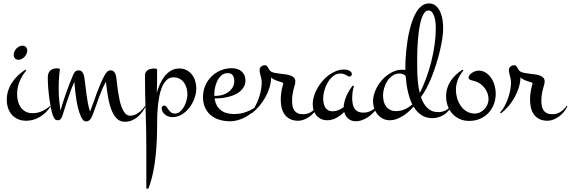

<svg xmlns="http://www.w3.org/2000/svg" viewBox="-20 -688 3324 1118"><path d="M138.7 -394Q138.7 -384.3 134.3 -374.5Q129.9 -364.7 122.8 -357.2Q115.7 -349.6 106.4 -344.7Q97.2 -339.8 87.4 -339.8Q74.7 -339.8 67.1 -348.1Q59.6 -356.4 59.6 -369.1Q59.6 -378.9 64 -388.4Q68.4 -397.9 75.4 -405.3Q82.5 -412.6 91.6 -417.2Q100.6 -421.9 110.4 -421.9Q123 -421.9 130.9 -414.1Q138.7 -406.2 138.7 -394ZM275.4 -69.8Q264.2 -51.3 248.8 -35.9Q233.4 -20.5 215.1 -9Q196.8 2.4 176 8.8Q155.3 15.1 133.3 15.1Q106 15.1 84.7 5.9Q63.5 -3.4 49.1 -19.8Q34.7 -36.1 27.1 -58.3Q19.5 -80.6 19.5 -106.9Q19.5 -135.3 27.8 -160.6Q36.1 -186 50.8 -208.3Q65.4 -230.5 85.2 -249Q105 -267.6 127.4 -282.2L133.3 -277.8Q109.4 -249.5 94.5 -214.4Q79.6 -179.2 79.6 -141.1Q79.6 -119.1 84.7 -98.9Q89.8 -78.6 100.8 -63Q111.8 -47.4 128.9 -38.1Q146 -28.8 170.4 -28.8Q199.2 -28.8 225.3 -41Q251.5 -53.2 272.5 -71.8Z M829.1 -69.8Q820.3 -52.2 808.1 -35.9Q795.9 -19.5 780.8 -6.8Q765.6 5.9 747.3 13.4Q729 21 707.5 21Q677.2 21 658.2 0.5Q639.2 -20 627.2 -53Q615.2 -85.9 608.4 -127.7Q601.6 -169.4 596.7 -211.9Q585.4 -191.9 575.9 -170.2Q566.4 -148.4 557.6 -124.5Q548.8 -100.6 540 -75.2Q531.2 -49.8 521 -22.9Q518.6 -17.1 515.6 -10Q512.7 -2.9 508.1 3.7Q503.4 10.3 497.1 14.6Q490.7 19 481.9 19Q475.6 19 470.7 16.1Q465.8 13.2 462.2 9Q458.5 4.9 455.8 -0.2Q453.1 -5.4 451.2 -9.8Q441.4 -31.7 435.5 -54.7Q429.7 -77.6 425.5 -102.1Q421.4 -126.5 418.5 -153.8Q415.5 -181.2 412.6 -211.9Q402.3 -188 394.3 -166.3Q386.2 -144.5 378.7 -122.8Q371.1 -101.1 363.5 -77.9Q356 -54.7 347.7 -27.8Q345.7 -21.5 343.5 -14.4Q341.3 -7.3 338.1 -1.5Q335 4.4 329.8 8.3Q324.7 12.2 316.9 12.2Q304.2 12.2 298.3 4.2Q292.5 -3.9 288.6 -14.6Q282.7 -29.3 277.3 -55.4Q272 -81.5 267.6 -112.3Q263.2 -143.1 260.7 -175.8Q258.3 -208.5 258.3 -236.8Q258.3 -264.2 272.9 -277.1Q287.6 -290 311.5 -290Q313 -290 315.9 -290Q318.8 -290 321.8 -289.3Q324.7 -288.6 326.9 -287.1Q329.1 -285.6 328.6 -283.2Q324.2 -249 322.8 -218.3Q321.3 -187.5 321.8 -158.4Q322.3 -129.4 325 -101.3Q327.6 -73.2 332 -43.9Q340.3 -71.8 348.4 -97.2Q356.4 -122.6 365.2 -147.5Q374 -172.4 384 -198Q394 -223.6 405.8 -252Q412.1 -266.6 419.2 -272.5Q426.3 -278.3 437.5 -278.3Q451.7 -278.3 459.7 -267.6Q467.8 -256.8 470.2 -243.2Q474.1 -218.3 477.1 -192.1Q480 -166 483.4 -139.6Q486.8 -113.3 491.7 -87.6Q496.6 -62 504.4 -38.1Q514.2 -63.5 523.9 -91.1Q533.7 -118.7 543.9 -146.5Q554.2 -174.3 565.7 -201.2Q577.1 -228 590.3 -252Q596.7 -263.2 604.7 -270.8Q612.8 -278.3 625 -278.3Q631.8 -278.3 637.2 -275.1Q642.6 -272 646.5 -266.8Q650.4 -261.7 652.8 -255.6Q655.3 -249.5 656.2 -243.2Q658.7 -229 660.9 -206.5Q663.1 -184.1 666.7 -158.7Q670.4 -133.3 675.8 -107.7Q681.2 -82 689.5 -61.3Q697.8 -40.5 709.5 -27.3Q721.2 -14.2 737.8 -14.2Q751.5 -14.2 764.2 -19.3Q776.9 -24.4 788.1 -32.5Q799.3 -40.5 808.8 -51Q818.4 -61.5 826.2 -71.8Z M1123 -172.9Q1123 -145.5 1112.5 -116Q1102.1 -86.4 1083.5 -62Q1064.9 -37.6 1039.3 -21.7Q1013.7 -5.9 983.4 -5.9Q972.7 -5.9 961.7 -9.5Q950.7 -13.2 941.7 -20.3Q932.6 -27.3 927 -37.1Q921.4 -46.9 921.4 -59.1Q921.4 -64.9 926.3 -69.1Q931.2 -73.2 937 -73.2Q944.3 -73.2 949.5 -65.9Q954.6 -58.6 960.7 -50Q966.8 -41.5 975.3 -34.2Q983.9 -26.9 998 -26.9Q1015.6 -26.9 1029.3 -38.8Q1043 -50.8 1052.2 -67.9Q1061.5 -85 1066.4 -104.2Q1071.3 -123.5 1071.3 -138.2Q1071.3 -156.7 1066.4 -174.8Q1061.5 -192.9 1051.5 -206.8Q1041.5 -220.7 1026.1 -229.2Q1010.7 -237.8 990.2 -237.8Q966.3 -237.8 950 -221.7Q933.6 -205.6 923.1 -180.4Q912.6 -155.3 907 -124Q901.4 -92.8 898.7 -62.3Q896 -31.7 895.5 -5.9Q895 20 895 35.2Q895 106 891.1 162.8Q887.2 219.7 880.4 265.6Q873.5 311.5 864.3 346.9Q855 382.3 844.2 410.2H832V176.8Q832 69.8 828.1 -35.9Q824.2 -141.6 824.2 -249Q824.2 -260.3 828.9 -267.8Q833.5 -275.4 841.1 -280.3Q848.6 -285.2 858.4 -287.1Q868.2 -289.1 878.4 -289.1Q881.3 -289.1 888.2 -287.8Q895 -286.6 895 -282.2Q895 -248 894.5 -214.8Q894 -181.6 893.1 -147.9Q899.9 -171.4 910.6 -196.5Q921.4 -221.7 937 -242.2Q952.6 -262.7 974.1 -275.9Q995.6 -289.1 1024.4 -289.1Q1048.8 -289.1 1067.1 -279.3Q1085.4 -269.5 1097.9 -253.4Q1110.4 -237.3 1116.7 -216.3Q1123 -195.3 1123 -172.9Z M1481 -69.8Q1468.3 -51.3 1450.4 -35.2Q1432.6 -19 1411.4 -7.3Q1390.1 4.4 1366.9 11.2Q1343.8 18.1 1320.3 18.1Q1287.1 18.1 1258.3 9.5Q1229.5 1 1208 -16.6Q1186.5 -34.2 1174.3 -60.8Q1162.1 -87.4 1162.1 -123Q1162.1 -158.2 1175 -188.7Q1188 -219.2 1210.7 -241.9Q1233.4 -264.6 1264.2 -277.8Q1294.9 -291 1330.1 -291Q1346.7 -291 1361.1 -286.4Q1375.5 -281.7 1386.2 -272.7Q1397 -263.7 1403.1 -250.5Q1409.2 -237.3 1409.2 -220.2Q1409.2 -199.7 1400.9 -184.1Q1392.6 -168.5 1378.9 -156.7Q1365.2 -145 1347.9 -137.2Q1330.6 -129.4 1311.8 -124.5Q1293 -119.6 1274.7 -117.4Q1256.3 -115.2 1241.2 -115.2H1229.5Q1235.8 -70.8 1264.6 -47.4Q1293.5 -23.9 1344.2 -23.9Q1380.4 -23.9 1414.8 -36.6Q1449.2 -49.3 1477.1 -71.8ZM1228 -129.9H1240.2Q1257.8 -129.9 1276.4 -135.5Q1294.9 -141.1 1309.8 -152.1Q1324.7 -163.1 1334.5 -179.2Q1344.2 -195.3 1344.2 -215.8Q1344.2 -235.8 1335.7 -249Q1327.1 -262.2 1306.2 -262.2Q1284.7 -262.2 1269.8 -249.3Q1254.9 -236.3 1245.6 -217.5Q1236.3 -198.7 1232.2 -178Q1228 -157.2 1228 -141.1Z M1832.5 -69.8Q1823.7 -50.3 1810.3 -34.7Q1796.9 -19 1781.2 -8.1Q1765.6 2.9 1749 9Q1732.4 15.1 1717.3 15.1Q1689 15.1 1669.4 5.4Q1649.9 -4.4 1637.7 -21Q1625.5 -37.6 1620.1 -60.1Q1614.7 -82.5 1614.7 -107.9Q1614.7 -127.4 1617.7 -148.4Q1620.6 -169.4 1626 -189Q1627 -191.9 1627.9 -196Q1628.9 -200.2 1628.9 -203.1Q1628.9 -205.6 1626 -207Q1617.7 -210 1608.4 -212.6Q1599.1 -215.3 1590.1 -218.8Q1581.1 -222.2 1573 -226.6Q1564.9 -231 1559.1 -237.8Q1558.6 -208.5 1549.3 -178.5Q1540 -148.4 1524.7 -120.8Q1509.3 -93.3 1488.8 -69.3Q1468.3 -45.4 1445.3 -27.8L1440.4 -32.7Q1454.6 -48.3 1466.3 -69.8Q1478 -91.3 1486.3 -114.7Q1494.6 -138.2 1499.3 -162.1Q1503.9 -186 1503.9 -207Q1503.9 -217.8 1502 -227.3Q1500 -236.8 1497.8 -245.6Q1495.6 -254.4 1493.7 -262.5Q1491.7 -270.5 1491.7 -278.8Q1491.7 -292.5 1500.5 -300.3Q1509.3 -308.1 1522.9 -308.1Q1530.3 -308.1 1534.2 -304Q1538.1 -299.8 1541 -293.9Q1543.9 -288.1 1547.9 -281.7Q1551.8 -275.4 1559.1 -271Q1568.4 -265.6 1582.5 -263.2Q1596.7 -260.7 1612.3 -258.8Q1627.9 -256.8 1643.6 -254.9Q1659.2 -252.9 1671.6 -248.3Q1684.1 -243.7 1691.9 -235.6Q1699.7 -227.5 1699.7 -213.9Q1699.7 -207 1698.5 -200.4Q1697.3 -193.8 1694.8 -188Q1689 -167.5 1684.8 -146.2Q1680.7 -125 1680.7 -104Q1680.7 -85.9 1683.3 -71Q1686 -56.2 1693.4 -45.4Q1700.7 -34.7 1712.9 -28.8Q1725.1 -22.9 1744.1 -22.9Q1771.5 -22.9 1792 -36.4Q1812.5 -49.8 1828.1 -71.8Z M2028.8 -255.9Q2028.8 -250.5 2024.9 -246.3Q2021 -242.2 2015.6 -242.2Q2011.2 -242.2 2006.3 -244.9Q2001.5 -247.6 1995.4 -251Q1989.3 -254.4 1981.2 -257.1Q1973.1 -259.8 1962.9 -259.8Q1939 -259.8 1920.2 -244.9Q1901.4 -230 1888.4 -208Q1875.5 -186 1868.7 -161.1Q1861.8 -136.2 1861.8 -116.2Q1861.8 -102.1 1864.3 -88.6Q1866.7 -75.2 1872.8 -64.2Q1878.9 -53.2 1889.6 -46.6Q1900.4 -40 1917 -40Q1934.6 -40 1950.7 -46.6Q1966.8 -53.2 1981 -64Q1981.4 -79.6 1986.1 -96.9Q1990.7 -114.3 1998 -131.1Q2005.4 -147.9 2014.9 -163.1Q2024.4 -178.2 2034.7 -189.9L2041 -186Q2035.6 -169.4 2033.2 -151.9Q2030.8 -134.3 2030.8 -117.2Q2030.8 -99.6 2033.7 -84Q2036.6 -68.4 2043.9 -56.9Q2051.3 -45.4 2064 -38.8Q2076.7 -32.2 2096.7 -32.2Q2121.1 -32.2 2141.6 -43.5Q2162.1 -54.7 2177.7 -71.8L2181.6 -69.8Q2172.9 -52.7 2158.7 -37.1Q2144.5 -21.5 2127.2 -9Q2109.9 3.4 2090.3 10.7Q2070.8 18.1 2051.8 18.1Q2024.9 18.1 2007.8 2.7Q1990.7 -12.7 1984.4 -36.1Q1963.9 -15.6 1938.7 -1.7Q1913.6 12.2 1885.7 12.2Q1865.2 12.2 1849.4 4.6Q1833.5 -2.9 1822.8 -15.6Q1812 -28.3 1806.4 -45.7Q1800.8 -63 1800.8 -82Q1800.8 -104 1807.9 -127.2Q1814.9 -150.4 1827.4 -172.9Q1839.8 -195.3 1856.9 -215.3Q1874 -235.4 1894.3 -250.5Q1914.6 -265.6 1937 -274.4Q1959.5 -283.2 1982.9 -283.2Q1988.3 -283.2 1996.1 -282Q2003.9 -280.8 2011.2 -277.8Q2018.6 -274.9 2023.7 -269.5Q2028.8 -264.2 2028.8 -255.9Z M2609.4 -69.8Q2601.6 -53.7 2589.8 -40.8Q2578.1 -27.8 2563.5 -18.8Q2548.8 -9.8 2532.2 -4.9Q2515.6 0 2497.6 0Q2459.5 0 2432.9 -18.6Q2406.2 -37.1 2388.2 -66.9Q2375 -52.2 2359.1 -37.8Q2343.3 -23.4 2325.4 -12.5Q2307.6 -1.5 2288.6 5.4Q2269.5 12.2 2250.5 12.2Q2227.5 12.2 2209.5 2.9Q2191.4 -6.3 2178.7 -21.7Q2166 -37.1 2159.2 -56.9Q2152.3 -76.7 2152.3 -98.1Q2152.3 -130.4 2166.7 -163.1Q2181.2 -195.8 2204.8 -222.4Q2228.5 -249 2259.3 -265.6Q2290 -282.2 2323.2 -282.2Q2333 -282.2 2340.3 -280.3V-300.8Q2340.3 -314.9 2341.3 -338.4Q2342.3 -361.8 2345.2 -390.4Q2348.1 -418.9 2352.8 -450.4Q2357.4 -481.9 2365 -512.9Q2372.6 -543.9 2382.8 -572Q2393.1 -600.1 2406.7 -621.3Q2420.4 -642.6 2438 -655.3Q2455.6 -668 2477.5 -668Q2503.4 -668 2519.5 -652.8Q2535.6 -637.7 2544.9 -615.5Q2554.2 -593.3 2557.4 -568.4Q2560.5 -543.5 2560.5 -523.9Q2560.5 -498.5 2555.7 -465.1Q2550.8 -431.6 2542 -394.3Q2533.2 -356.9 2521 -317.9Q2508.8 -278.8 2494.6 -242.7Q2480.5 -206.5 2464.1 -175.5Q2447.8 -144.5 2431.2 -123Q2437.5 -104 2446.5 -87.9Q2455.6 -71.8 2467.8 -60.1Q2480 -48.3 2495.6 -41.7Q2511.2 -35.2 2531.2 -35.2Q2577.1 -35.2 2606.4 -71.8ZM2409.2 -341.8Q2409.2 -324.2 2409.2 -301Q2409.2 -277.8 2410.4 -252Q2411.6 -226.1 2414.8 -199Q2418 -171.9 2424.3 -146.5Q2444.8 -186 2461.9 -233.2Q2479 -280.3 2491.5 -329.8Q2503.9 -379.4 2510.7 -428.7Q2517.6 -478 2517.6 -522Q2517.6 -531.2 2516.6 -548.8Q2515.6 -566.4 2511.2 -583.7Q2506.8 -601.1 2498 -614Q2489.3 -627 2474.1 -627Q2462.4 -627 2453.1 -616Q2443.8 -605 2437 -586.7Q2430.2 -568.4 2425.5 -544.9Q2420.9 -521.5 2417.7 -496.1Q2414.6 -470.7 2412.8 -445.8Q2411.1 -420.9 2410.4 -399.7Q2409.7 -378.4 2409.4 -363Q2409.2 -347.7 2409.2 -341.8ZM2286.1 -41Q2314 -41 2337.6 -51.8Q2361.3 -62.5 2380.9 -80.1Q2371.6 -98.1 2365 -118.9Q2358.4 -139.6 2353.8 -160.9Q2349.1 -182.1 2346.4 -203.6Q2343.8 -225.1 2342.3 -245.1Q2336.4 -251.5 2327.6 -255.6Q2318.8 -259.8 2306.2 -259.8Q2283.2 -259.8 2265.4 -247.3Q2247.6 -234.9 2235.4 -216.1Q2223.1 -197.3 2216.8 -175Q2210.4 -152.8 2210.4 -132.8Q2210.4 -114.3 2214.6 -97.4Q2218.8 -80.6 2228 -68.1Q2237.3 -55.7 2251.7 -48.3Q2266.1 -41 2286.1 -41Z M2866.7 -144Q2866.7 -109.9 2855.5 -80.6Q2844.2 -51.3 2823.7 -29.8Q2803.2 -8.3 2774.7 3.9Q2746.1 16.1 2711.4 16.1Q2680.7 16.1 2656 4.6Q2631.3 -6.8 2613.8 -26.4Q2596.2 -45.9 2586.9 -72Q2577.6 -98.1 2577.6 -127.9Q2577.6 -152.8 2584.7 -175.3Q2591.8 -197.8 2604.5 -217Q2617.2 -236.3 2634.8 -252.7Q2652.3 -269 2672.9 -282.2L2678.7 -277.8Q2658.2 -253.9 2646.5 -225.1Q2634.8 -196.3 2634.8 -164.1Q2634.8 -140.6 2641.8 -116.5Q2648.9 -92.3 2662.6 -72.3Q2676.3 -52.2 2696.8 -39.6Q2717.3 -26.9 2743.7 -26.9Q2760.3 -26.9 2774.9 -33.7Q2789.6 -40.5 2800.5 -52.2Q2811.5 -64 2818.1 -78.9Q2824.7 -93.8 2824.7 -109.9Q2824.7 -125.5 2820.1 -140.4Q2815.4 -155.3 2807.1 -168.2Q2798.8 -181.2 2787.1 -191.7Q2775.4 -202.1 2761.7 -209Q2753.9 -212.9 2746.8 -214.8Q2739.7 -216.8 2731.4 -219.2Q2728 -219.7 2724.1 -220.9Q2720.2 -222.2 2716.8 -223.9Q2713.4 -225.6 2710.9 -228.5Q2708.5 -231.4 2708.5 -235.8Q2708.5 -244.6 2714.8 -252Q2721.2 -259.3 2730 -264.9Q2738.8 -270.5 2748.5 -273.7Q2758.3 -276.9 2765.6 -276.9Q2790.5 -276.9 2809.6 -264.2Q2828.6 -251.5 2841.3 -231.9Q2854 -212.4 2860.4 -189Q2866.7 -165.5 2866.7 -144Z M3284.2 -69.8Q3275.4 -50.3 3262 -34.7Q3248.5 -19 3232.9 -8.1Q3217.3 2.9 3200.7 9Q3184.1 15.1 3168.9 15.1Q3140.6 15.1 3121.1 5.4Q3101.6 -4.4 3089.4 -21Q3077.1 -37.6 3071.8 -60.1Q3066.4 -82.5 3066.4 -107.9Q3066.4 -127.4 3069.3 -148.4Q3072.3 -169.4 3077.6 -189Q3078.6 -191.9 3079.6 -196Q3080.6 -200.2 3080.6 -203.1Q3080.6 -205.6 3077.6 -207Q3069.3 -210 3060.1 -212.6Q3050.8 -215.3 3041.7 -218.8Q3032.7 -222.2 3024.7 -226.6Q3016.6 -231 3010.7 -237.8Q3010.3 -208.5 3001 -178.5Q2991.7 -148.4 2976.3 -120.8Q2960.9 -93.3 2940.4 -69.3Q2919.9 -45.4 2897 -27.8L2892.1 -32.7Q2906.2 -48.3 2918 -69.8Q2929.7 -91.3 2938 -114.7Q2946.3 -138.2 2950.9 -162.1Q2955.6 -186 2955.6 -207Q2955.6 -217.8 2953.6 -227.3Q2951.7 -236.8 2949.5 -245.6Q2947.3 -254.4 2945.3 -262.5Q2943.4 -270.5 2943.4 -278.8Q2943.4 -292.5 2952.1 -300.3Q2960.9 -308.1 2974.6 -308.1Q2981.9 -308.1 2985.8 -304Q2989.7 -299.8 2992.7 -293.9Q2995.6 -288.1 2999.5 -281.7Q3003.4 -275.4 3010.7 -271Q3020 -265.6 3034.2 -263.2Q3048.3 -260.7 3064 -258.8Q3079.6 -256.8 3095.2 -254.9Q3110.8 -252.9 3123.3 -248.3Q3135.7 -243.7 3143.6 -235.6Q3151.4 -227.5 3151.4 -213.9Q3151.4 -207 3150.1 -200.4Q3148.9 -193.8 3146.5 -188Q3140.6 -167.5 3136.5 -146.2Q3132.3 -125 3132.3 -104Q3132.3 -85.9 3135 -71Q3137.7 -56.2 3145 -45.4Q3152.3 -34.7 3164.6 -28.8Q3176.8 -22.9 3195.8 -22.9Q3223.1 -22.9 3243.7 -36.4Q3264.2 -49.8 3279.8 -71.8Z"/></svg>

Font: Montez
Style: Regular
Weight: 400
Designer: Astigmatic (AOETI)
Foundry: Astigmatic (AOETI)
Version: Version 1.001